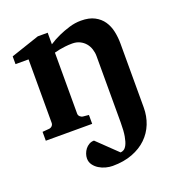

<svg xmlns="http://www.w3.org/2000/svg" viewBox="-132 -610 889 952"><g transform="rotate(-20 312.5 -134.5)"><path d="M544.9 11.2Q544.9 56.6 529.1 96.7Q513.2 136.7 482.4 166.5Q451.7 196.3 406.2 213.6Q360.8 231 301.8 231Q284.7 231 265.9 226.1Q247.1 221.2 231 211.2Q214.8 201.2 204.3 186.5Q193.8 171.9 193.8 152.8Q193.8 141.1 198.2 128.4Q202.6 115.7 210.7 105.2Q218.8 94.7 230.5 87.9Q242.2 81.1 256.8 81.1L360.8 181.2Q369.1 181.2 378.2 176Q387.2 170.9 394.8 156Q402.3 141.1 407.2 113.8Q412.1 86.4 412.1 42V-308.1Q412.1 -327.1 406.2 -345.2Q400.4 -363.3 388.7 -377.2Q377 -391.1 359.6 -399.7Q342.3 -408.2 319.8 -408.2Q299.3 -408.2 281.7 -406Q264.2 -403.8 251.5 -401.4Q236.3 -398.4 224.1 -395V-73.2Q224.1 -64 231 -57.4Q237.8 -50.8 247.1 -49.8L276.9 -46.9V0H32.2V-46.9L67.9 -49.8Q77.1 -50.8 83.5 -57.4Q89.8 -64 89.8 -73.2V-408.2H21V-449.2L171.9 -500H224.1V-439Q250 -456.1 279.3 -469.2Q304.2 -480.5 335.4 -490.2Q366.7 -500 398.9 -500Q441.9 -500 470.2 -485.1Q498.5 -470.2 515.1 -445.8Q531.7 -421.4 538.3 -390.1Q544.9 -358.9 544.9 -326.2Z"/></g></svg>

Font: Charis SIL
Style: Bold
Weight: 700
Foundry: SIL International
Version: Version 4.112